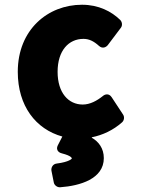

<svg xmlns="http://www.w3.org/2000/svg" viewBox="-20 -548 596 810"><path d="M368 31C413 22 458 1 495 -32C504 -40 506 -55 499 -65L451 -138C439 -156 422 -150 414 -143C389 -123 360 -107 329 -107C269 -107 223 -156 223 -245C223 -335 270 -384 332 -384C355 -384 375 -375 398 -354C413 -341 428 -349 435 -358L490 -431C497 -440 496 -455 487 -464C450 -500 396 -528 326 -528C182 -528 55 -423 55 -245C55 -101 131 -3 243 28L225 63C211 89 235 98 241 99C284 110 283 120 283 121C283 121 274 135 219 142C202 144 195 160 197 172L207 222C209 233 221 243 234 242C317 236 418 207 418 119C418 78 396 49 367 33Z"/></svg>

Font: Falling Sky
Style: Blk
Weight: 900
Designer: Paul D. Hunt
Foundry: Adobe Systems Incorporated
Version: Version 1.02